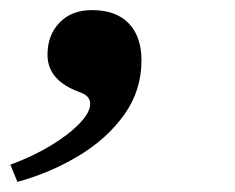

<svg xmlns="http://www.w3.org/2000/svg" viewBox="-94 -183 466 380"><path d="M-59.5 177 -73.5 143Q-30 127 5.8 105.5Q41.5 84 63 61.8Q84.5 39.5 84.5 22.5Q84.5 6.5 64 -0.5Q0 -23.5 0 -74.5Q0 -113.5 23.8 -138.2Q47.5 -163 88 -163Q135.5 -163 160.8 -136.8Q186 -110.5 186 -63.5Q186 -4 152 43.8Q118 91.5 62 125.2Q6 159 -59.5 177Z"/></svg>

Font: Libre Caslon Text
Style: Italic
Weight: 400
Italic angle: -22.583°
Designer: Pablo Impallari, Rodrigo Fuenzalida, Katja Schimmel
Foundry: Pablo Impallari, Rodrigo Fuenzalida
Version: Version 2.000